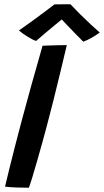

<svg xmlns="http://www.w3.org/2000/svg" viewBox="-20 -872 486 898"><path d="M115 6Q94 6 59.8 5Q25.5 4 3.5 1Q11.5 -34 24.8 -87.2Q38 -140.5 53 -198.8Q68 -257 81.5 -307.5Q101 -381 125.8 -470.2Q150.5 -559.5 179 -658Q187.5 -658.5 208.8 -659.2Q230 -660 253.5 -660.5Q277 -661 292.5 -661Q278.5 -602 262.5 -535.5Q246.5 -469 230.2 -403.8Q214 -338.5 199 -283Q190.5 -250 178.5 -207.2Q166.5 -164.5 154.2 -121.2Q142 -78 131.5 -43.8Q121 -9.5 115 6ZM309.5 -852Q328.5 -831.5 354.2 -806Q380 -780.5 405 -757.2Q430 -734 446.5 -720Q427 -705.5 406.5 -694.2Q386 -683 369.5 -677Q354.5 -691.5 335 -711.8Q315.5 -732 297.2 -751Q279 -770 269 -781Q257.5 -772 236 -754.2Q214.5 -736.5 190.8 -716.5Q167 -696.5 149 -680.5Q134 -685 108.2 -701Q82.5 -717 68.5 -729.5Q98 -750 132.8 -775.2Q167.5 -800.5 196 -822Q224.5 -843.5 234.5 -851.5Q241 -851.5 255.8 -851.8Q270.5 -852 285.8 -852Q301 -852 309.5 -852Z"/></svg>

Font: Grandstander Medium
Style: Italic
Weight: 500
Italic angle: -15°
Designer: Tyler Finck
Foundry: Etcetera Type Co
Version: Version 1.200; ttfautohint (v1.8.3)